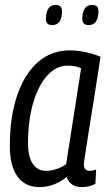

<svg xmlns="http://www.w3.org/2000/svg" viewBox="-20 -751 443 781"><path d="M312 10Q266 10 251 -31Q228 -12 200 -1Q172 10 140 10Q83 10 51.5 -32.5Q20 -75 20 -157Q20 -276 50 -363.5Q80 -451 134.5 -498.5Q189 -546 263 -546Q297 -546 330.5 -538.5Q364 -531 389 -520Q372 -408 359.5 -331.5Q347 -255 339.5 -207Q332 -159 328 -133Q324 -107 322.5 -96.5Q321 -86 321 -84Q321 -56 345 -56Q357 -56 371 -61L368 -3Q344 10 312 10ZM249 -83 310 -473Q289 -484 255 -484Q209 -484 172.5 -444Q136 -404 115 -332.5Q94 -261 94 -168Q94 -113 113.5 -84.5Q133 -56 167 -56Q188 -56 210 -63.5Q232 -71 249 -83ZM341 -649Q327 -649 320 -656.5Q313 -664 315 -683Q319 -731 354 -731Q369 -731 375.5 -723.5Q382 -716 380 -696Q376 -649 341 -649ZM193 -649Q178 -649 171.5 -656.5Q165 -664 167 -682Q171 -731 206 -731Q220 -731 227 -723.5Q234 -716 232 -696Q228 -649 193 -649Z"/></svg>

Font: Georama SemiCondensed
Style: Italic
Weight: 400
Width: 4
Italic angle: -9°
Designer: Jean-Baptiste Levee
Foundry: Production Type
Version: Version 1.000